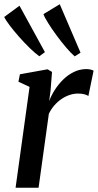

<svg xmlns="http://www.w3.org/2000/svg" viewBox="-27 -886 462 906"><path d="M46.5 0 112.5 -476 60 -500.5 67 -535.5 197.5 -559 218.5 -546.5 211.5 -458 205 -408.5Q214 -434 230.8 -460.5Q247.5 -487 270 -509.5Q292.5 -532 320.8 -546Q349 -560 380.5 -560Q391 -560 400.5 -557.8Q410 -555.5 414.5 -552L390 -433Q385 -437 372.5 -440.8Q360 -444.5 341 -444.5Q321.5 -444.5 301.8 -438Q282 -431.5 263.5 -419Q245 -406.5 229.5 -388.8Q214 -371 203.5 -349L155 0ZM158.5 -620.5Q140 -633.5 114.2 -658.5Q88.5 -683.5 63.2 -712Q38 -740.5 18.8 -766Q-0.5 -791.5 -7 -806L65 -859L185 -640ZM325.5 -620Q307.5 -635.5 284.5 -662.5Q261.5 -689.5 239 -720.2Q216.5 -751 199.8 -777.8Q183 -804.5 178 -819.5L255 -866L353 -637.5Z"/></svg>

Font: Merriweather 36pt Medium
Style: Italic
Weight: 500
Italic angle: -7.8°
Version: Version 2.101